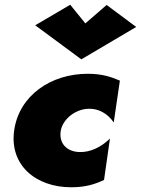

<svg xmlns="http://www.w3.org/2000/svg" viewBox="-20 -782 596 812"><path d="M341 -683 277 -762 129 -675 324 -531 556 -668 431 -761ZM237 -230C247 -281 302 -322 357 -322C395 -323 435 -303 461 -264L487 -441C450 -457 411 -470 351 -470C195 -470 61 -378 40 -231C19 -85 130 10 281 10C342 10 382 -3 420 -21L445 -196C409 -161 363 -137 315 -139C262 -141 228 -176 237 -230Z"/></svg>

Font: Jost* Black
Style: Italic
Weight: 900
Italic angle: -10°
Version: Version 3.7